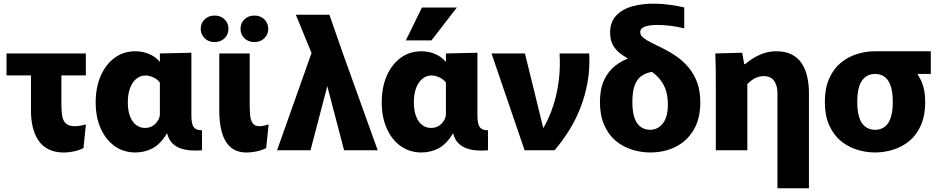

<svg xmlns="http://www.w3.org/2000/svg" viewBox="-20 -807 5067 1031"><path d="M323.5 12Q276 12 241.8 -4.8Q207.7 -21.7 186.9 -51.9Q166.2 -82.2 156.3 -122.9Q146.3 -163.7 146.3 -210.7V-520H309.7V-244.8Q309.7 -212.2 313.7 -186Q317.7 -159.8 333.3 -144.6Q349 -129.3 383.3 -129.3Q394.8 -129.3 409.8 -131.8Q424.8 -134.3 441.3 -138.8L428.2 -11.7Q401.7 1.2 373.5 6.6Q345.3 12 323.5 12ZM15 -402V-520H441V-402Z M706.8 11.7Q643.5 11.7 595.5 -22.6Q547.5 -56.8 520.7 -117.6Q493.8 -178.3 493.8 -256.5Q493.8 -338.3 520.8 -399.9Q547.8 -461.5 595.7 -496.6Q643.5 -531.7 706.8 -531.7Q747.2 -531.7 781.8 -516.5Q816.5 -501.3 836.5 -476.3H838.5V-520L1007.7 -523.8V-184.7Q1007.7 -161.7 1011.8 -143.8Q1016 -126 1028.3 -116.5Q1040.7 -107 1064.5 -107.8V0Q1037.7 2.5 1008.2 0.9Q978.8 -0.7 952.4 -9.3Q926 -18 906.2 -37.2Q886.3 -56.3 877.8 -89.8H875.8Q840.8 -32 798.4 -10.2Q756 11.7 706.8 11.7ZM758.8 -120Q792 -120 813.7 -141.6Q835.3 -163.2 838.5 -189V-363.7Q823.8 -382.7 801.8 -392.2Q779.8 -401.7 761 -401.7Q734 -401.7 712.5 -384.3Q691 -366.8 678.7 -335Q666.3 -303.2 666.3 -258.2Q666.3 -212.5 678.6 -181.5Q690.8 -150.5 711.8 -135.2Q732.8 -120 758.8 -120Z M1409.3 -11.7Q1382.8 1.2 1354.8 6.6Q1326.8 12 1305.5 12Q1250.3 12 1217.8 -17.1Q1185.3 -46.2 1171.4 -96.6Q1157.5 -147 1157.5 -210.5V-520H1320.8V-244.7Q1320.8 -217.2 1323 -190.2Q1325.2 -163.3 1336.2 -146.3Q1347.2 -129.3 1372.7 -129.3Q1383.7 -129.3 1397.3 -132.2Q1411 -135.2 1422.5 -138.8ZM1132.3 -581.2Q1099.7 -581.2 1078.8 -601.7Q1057.8 -622.2 1057.8 -652.3Q1057.8 -682.5 1078.8 -703Q1099.7 -723.5 1132.3 -723.5Q1165 -723.5 1185.9 -703Q1206.8 -682.5 1206.8 -652.3Q1206.8 -622.2 1185.9 -601.7Q1165 -581.2 1132.3 -581.2ZM1346 -581.2Q1313.3 -581.2 1292.4 -601.7Q1271.5 -622.2 1271.5 -652.3Q1271.5 -682.5 1292.4 -703Q1313.3 -723.5 1346 -723.5Q1378.7 -723.5 1399.6 -703Q1420.5 -682.5 1420.5 -652.3Q1420.5 -622.2 1399.6 -601.7Q1378.7 -581.2 1346 -581.2Z M1675.8 -587 1670 -480.5 1568.5 -728H1748.8L1821.3 -520L2008.2 0H1827.7L1710.5 -447.2H1764.5L1647.3 0H1467.7Z M2242.8 11.7Q2179.5 11.7 2131.5 -22.6Q2083.5 -56.8 2056.7 -117.6Q2029.8 -178.3 2029.8 -256.5Q2029.8 -338.3 2056.8 -399.9Q2083.8 -461.5 2131.7 -496.6Q2179.5 -531.7 2242.8 -531.7Q2283.2 -531.7 2317.8 -516.5Q2352.5 -501.3 2372.5 -476.3H2374.5V-520L2543.7 -523.8V-184.7Q2543.7 -161.7 2547.8 -143.8Q2552 -126 2564.3 -116.5Q2576.7 -107 2600.5 -107.8V0Q2573.7 2.5 2544.2 0.9Q2514.8 -0.7 2488.4 -9.3Q2462 -18 2442.2 -37.2Q2422.3 -56.3 2413.8 -89.8H2411.8Q2376.8 -32 2334.4 -10.2Q2292 11.7 2242.8 11.7ZM2294.8 -120Q2328 -120 2349.7 -141.6Q2371.3 -163.2 2374.5 -189V-363.7Q2359.8 -382.7 2337.8 -392.2Q2315.8 -401.7 2297 -401.7Q2270 -401.7 2248.5 -384.3Q2227 -366.8 2214.7 -335Q2202.3 -303.2 2202.3 -258.2Q2202.3 -212.5 2214.6 -181.5Q2226.8 -150.5 2247.8 -135.2Q2268.8 -120 2294.8 -120ZM2159.2 -590 2245.8 -766.7H2433.3L2296.7 -590Z M2619.3 -520H2798.8L2908.2 -75H2869.3Q2897.5 -114.2 2920.3 -162.4Q2943.2 -210.7 2959 -266.8Q2974.8 -323 2981.9 -386.6Q2989 -450.2 2984.7 -520H3144Q3148.2 -439 3135.1 -365.8Q3122 -292.5 3096.3 -227.1Q3070.7 -161.7 3034.8 -104.9Q2999 -48.2 2957.8 0H2797Z M3472.5 -519.2 3481.2 -421.2Q3449.5 -415.8 3425.8 -400Q3402.2 -384.2 3388.9 -350.9Q3375.7 -317.7 3375.7 -260Q3375.7 -217.7 3382.9 -188.7Q3390.2 -159.7 3403.3 -142.7Q3416.5 -125.7 3433.8 -117.8Q3451.2 -110 3471.3 -110Q3489 -110 3506 -117.4Q3523 -124.8 3536.6 -140.6Q3550.2 -156.3 3558.3 -182.4Q3566.3 -208.5 3566.3 -245.8Q3566.3 -300.8 3549.7 -338.3Q3533 -375.7 3505.4 -400.8Q3477.8 -426 3444.6 -444.3Q3411.3 -462.7 3378 -478.9Q3344.7 -495.2 3317.1 -514.9Q3289.5 -534.7 3272.8 -562.5Q3256.2 -590.3 3256.2 -632Q3256.2 -689 3289.3 -723.8Q3322.5 -758.7 3378.7 -774Q3435 -789.3 3506.4 -787.1Q3577.8 -784.8 3654.3 -767V-654.8Q3620 -663.3 3579.2 -668.6Q3538.3 -673.8 3501.7 -673.1Q3465.2 -672.3 3441.5 -663.3Q3417.8 -654.3 3417.8 -634.3Q3417.8 -617.5 3435.3 -603.7Q3452.8 -589.8 3481.7 -575.7Q3510.5 -561.5 3545.1 -544.4Q3579.7 -527.3 3613.7 -503.4Q3647.8 -479.5 3676.7 -445.8Q3705.5 -412 3723 -365.8Q3740.5 -319.7 3740.5 -256.7Q3740.5 -169.8 3705 -109.7Q3669.5 -49.5 3608.6 -18.9Q3547.7 11.7 3471.3 11.7Q3421.2 11.7 3373 -3.6Q3324.8 -18.8 3286.2 -51Q3247.7 -83.2 3224.6 -135.3Q3201.5 -187.3 3201.5 -260Q3201.5 -330.2 3224.2 -377.9Q3246.8 -425.7 3285.4 -455.3Q3324 -485 3372.7 -500.1Q3421.3 -515.2 3472.5 -519.2Z M3823.8 -347.5Q3823.8 -396.8 3823.3 -439.8Q3822.8 -482.8 3821 -520L3965.3 -523.8L3976.3 -462.5H3980.8Q3997.3 -476.8 4022.3 -492.8Q4047.3 -508.8 4079.2 -520.2Q4111.2 -531.7 4148.7 -531.7Q4197 -531.7 4230.7 -514.7Q4264.3 -497.7 4284.5 -467.6Q4304.7 -437.5 4314.2 -396.8Q4323.8 -356.2 4323.8 -308.8V204H4154.7V-304.8Q4154.7 -329.2 4149.3 -346.8Q4144 -364.3 4134.4 -375.9Q4124.8 -387.5 4111.5 -392.9Q4098.2 -398.3 4082.2 -398.3Q4062.5 -398.3 4046.1 -392.2Q4029.7 -386 4016.7 -376.2Q4003.7 -366.3 3993 -356V0H3823.8Z M4679 11.7Q4628.8 11.7 4580.7 -3.6Q4532.5 -18.8 4493.9 -51Q4455.3 -83.2 4432.3 -135.3Q4409.2 -187.3 4409.2 -260Q4409.2 -332.7 4432.3 -384.7Q4455.3 -436.8 4493.9 -469Q4532.5 -501.2 4580.7 -516.4Q4628.8 -531.7 4679 -531.7Q4732.2 -531.7 4779.2 -515Q4826.3 -498.3 4864.5 -461.2Q4899 -428.7 4923.6 -379.2Q4948.2 -329.8 4948.2 -260Q4948.2 -187.3 4925.5 -135.3Q4902.8 -83.2 4864.2 -51Q4825.5 -18.8 4777.3 -3.6Q4729.2 11.7 4679 11.7ZM4679 -110Q4699.2 -110 4716.6 -117.8Q4734 -125.7 4746.8 -142.7Q4759.5 -159.7 4766.8 -188.7Q4774 -217.7 4774 -260Q4774 -302.3 4766.8 -331.3Q4759.5 -360.3 4746.8 -377.3Q4734 -394.3 4716.6 -402.2Q4699.2 -410 4679 -410Q4658.8 -410 4641.5 -402.2Q4624.2 -394.3 4611 -377.3Q4597.8 -360.3 4590.6 -331.3Q4583.3 -302.3 4583.3 -260Q4583.3 -217.7 4590.6 -188.7Q4597.8 -159.7 4611 -142.7Q4624.2 -125.7 4641.5 -117.8Q4658.8 -110 4679 -110ZM4679.8 -410V-531.7H4978.2V-410Z"/></svg>

Font: Murecho Thin
Style: Regular
Weight: 100
Designer: Neil Summerour
Foundry: Positype
Version: Version 1.010